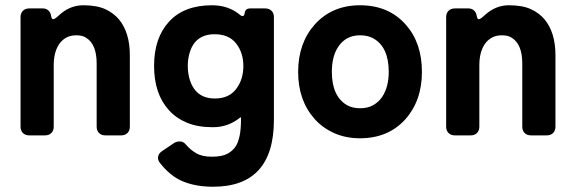

<svg xmlns="http://www.w3.org/2000/svg" viewBox="-20 -514 2188 729"><path d="M58 -33V-449Q58 -464 67 -473Q76 -482 91 -482H143Q155 -482 163.5 -474.5Q172 -467 174 -454Q176 -441 182 -441Q188 -441 204 -456Q245 -494 296 -494Q347 -494 379 -479.5Q411 -465 432 -440Q473 -390 473 -304V-33Q473 -18 464 -9Q455 0 440 0H380Q365 0 356 -9Q347 -18 347 -33V-273Q347 -345 308 -370Q294 -380 270 -380Q246 -380 229.5 -370Q213 -360 203 -344Q184 -314 184 -266V-33Q184 -18 175 -9Q166 0 151 0H91Q76 0 67 -9Q58 -18 58 -33Z M1020 -59Q1020 195 789 195Q724 195 675 175Q626 155 586 103Q578 92 580.5 80Q583 68 595 60L641 29Q650 23 663 23Q676 23 686 35Q702 54 724.5 67.5Q747 81 784.5 81Q822 81 843 70Q864 59 876 40Q895 8 895 -59V-65Q895 -71 891 -67Q846 -31 788.5 -31Q731 -31 690 -48Q649 -65 621 -96Q565 -158 565 -264Q565 -370 622 -432Q679 -494 785 -494Q848 -494 892 -457Q906 -446 909 -464Q911 -482 930 -482H987Q1002 -482 1011 -473Q1020 -464 1020 -449ZM904 -263Q904 -314 876.5 -349Q849 -384 795 -384Q719 -384 699 -310Q693 -288 693 -263.5Q693 -239 699 -216.5Q705 -194 717 -177Q743 -140 796 -140Q849 -140 876.5 -176Q904 -212 904 -263Z M1347 11Q1292 11 1248 -9Q1204 -29 1174 -63Q1112 -133 1112 -241Q1112 -350 1175 -421Q1241 -494 1347 -494Q1456 -494 1521 -420Q1582 -351 1582 -241Q1582 -132 1519 -61Q1454 11 1347 11ZM1297 -115Q1318 -103 1347.5 -103Q1377 -103 1397.5 -115Q1418 -127 1431 -146Q1456 -184 1456 -241Q1456 -335 1398 -368Q1377 -380 1347 -380Q1293 -380 1264 -336Q1240 -300 1240 -241Q1240 -149 1297 -115Z M1674 -33V-449Q1674 -464 1683 -473Q1692 -482 1707 -482H1759Q1771 -482 1779.5 -474.5Q1788 -467 1790 -454Q1792 -441 1798 -441Q1804 -441 1820 -456Q1861 -494 1912 -494Q1963 -494 1995 -479.5Q2027 -465 2048 -440Q2089 -390 2089 -304V-33Q2089 -18 2080 -9Q2071 0 2056 0H1996Q1981 0 1972 -9Q1963 -18 1963 -33V-273Q1963 -345 1924 -370Q1910 -380 1886 -380Q1862 -380 1845.5 -370Q1829 -360 1819 -344Q1800 -314 1800 -266V-33Q1800 -18 1791 -9Q1782 0 1767 0H1707Q1692 0 1683 -9Q1674 -18 1674 -33Z"/></svg>

Font: Tsunagi Gothic Black
Style: Regular
Weight: 900
Designer: Yoshimichi Ohira
Foundry: Positype
Version: Version 1.001